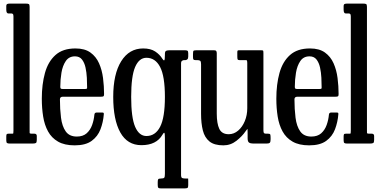

<svg xmlns="http://www.w3.org/2000/svg" viewBox="-20 -800 2120 1070"><path d="M44 -725H26.5Q15 -725 15 -746V-765Q15 -775.5 20.5 -777.8Q26 -780 35.5 -780H122.5Q135.5 -780 140.2 -777.5Q145 -775 145 -762V-77Q145 -64 145.2 -59.5Q145.5 -55 155.5 -55H171.5Q185 -55 185 -42V-20Q185 -6 179.8 -3Q174.5 0 161.5 0H34.5Q23.5 0 19.2 -3Q15 -6 15 -18V-38Q15 -47 16.8 -51Q18.5 -55 27.5 -55H49.5Q53.5 -55 54.2 -57.5Q55 -60 55 -72V-708Q55 -719 51.5 -722Q48 -725 44 -725Z M213 -250Q213 -330 230.5 -393.2Q248 -456.5 289 -493.2Q330 -530 400.5 -530Q452.5 -530 484 -507.2Q515.5 -484.5 532 -447.2Q548.5 -410 554.2 -365Q560 -320 560 -275.5Q560 -265.5 556.2 -263.2Q552.5 -261 542 -261H330.5Q314 -261 314 -246.5Q314 -191.5 320 -144Q326 -96.5 346.2 -67.8Q366.5 -39 408 -39Q442.5 -39 463 -57.2Q483.5 -75.5 493.5 -103.8Q503.5 -132 506 -161Q507 -173 519.5 -173H548.5Q556 -173 557.5 -170.5Q559 -168 558.5 -162.5Q555 -119 540 -79.5Q525 -40 491 -15Q457 10 396 10Q339.5 10 303.5 -10.8Q267.5 -31.5 247.8 -67.5Q228 -103.5 220.5 -150.5Q213 -197.5 213 -250ZM330 -304H451Q461 -304 463.2 -305.5Q465.5 -307 465.5 -312Q465.5 -337 464 -366.8Q462.5 -396.5 456.5 -423.8Q450.5 -451 436.8 -468.5Q423 -486 398 -486Q364.5 -486 346.8 -460Q329 -434 322.5 -395Q316 -356 316 -316.5Q316 -309 318.5 -306.5Q321 -304 330 -304Z M1017 195H1028.5Q1029 195 1029 208V232Q1029 244.5 1024.8 247.2Q1020.5 250 1007.5 250H877.5Q866 250 862.5 246.5Q859 243 859 231V215Q859 202.5 861.8 198.8Q864.5 195 876.5 195H875.5Q892 195 895.5 190Q899 185 899 168V-32Q899 -59 895.5 -60Q892 -61 885.5 -49.5Q852 9 768 9Q690 9 650.5 -61.8Q611 -132.5 611 -260Q611 -387.5 655.5 -458.8Q700 -530 778 -530Q819.5 -530 845 -513Q870.5 -496 884.5 -473Q891.5 -462 895.2 -463.8Q899 -465.5 899 -494V-499Q899 -513.5 905.8 -516.8Q912.5 -520 927.5 -520H1008.5Q1018.5 -520 1023.8 -517.8Q1029 -515.5 1029 -504V-485Q1029 -473.5 1023.8 -469.2Q1018.5 -465 1013.5 -465H1006Q1001 -465 995 -461.5Q989 -458 989 -446V174Q989 189.5 995.2 192.2Q1001.5 195 1017 195ZM899 -260Q899 -375.5 872.2 -426.8Q845.5 -478 796 -478Q755.5 -478 733.2 -426.8Q711 -375.5 711 -260Q711 -144.5 733.2 -93.2Q755.5 -42 796 -42Q845.5 -42 872.2 -93.2Q899 -144.5 899 -260Z M1100.5 -166V-442Q1100.5 -457 1095.8 -461Q1091 -465 1079 -465H1070Q1060.5 -465 1058 -468.5Q1055.5 -472 1055.5 -482.5V-497Q1055.5 -513.5 1058.5 -516.8Q1061.5 -520 1077.5 -520H1171.5Q1182 -520 1185 -515.8Q1188 -511.5 1188 -503.5V-167Q1188 -111.5 1202.2 -81.8Q1216.5 -52 1254.5 -52Q1283.5 -52 1307 -72Q1330.5 -92 1344.2 -125Q1358 -158 1358 -197V-448Q1358 -465 1352.5 -465H1315Q1306.5 -465 1304.5 -468.5Q1302.5 -472 1302.5 -486V-508Q1302.5 -516.5 1304.5 -518.2Q1306.5 -520 1314.5 -520H1432Q1444.5 -520 1446.2 -518Q1448 -516 1448 -503V-74.5Q1448 -62 1451 -58.5Q1454 -55 1463 -55H1474Q1484.5 -55 1486.2 -50.2Q1488 -45.5 1488 -31V-23.5Q1488 -9.5 1483.8 -4.8Q1479.5 0 1466.5 0H1391.5Q1376.5 0 1368.2 -5.2Q1360 -10.5 1360 -29.5V-53Q1360 -78.5 1359.5 -80.8Q1359 -83 1347.5 -67Q1330 -41 1297.8 -15.5Q1265.5 10 1225 10Q1174 10 1147.2 -11.8Q1120.5 -33.5 1110.5 -73Q1100.5 -112.5 1100.5 -166Z M1520 -250Q1520 -330 1537.5 -393.2Q1555 -456.5 1596 -493.2Q1637 -530 1707.5 -530Q1759.5 -530 1791 -507.2Q1822.5 -484.5 1839 -447.2Q1855.5 -410 1861.2 -365Q1867 -320 1867 -275.5Q1867 -265.5 1863.2 -263.2Q1859.5 -261 1849 -261H1637.5Q1621 -261 1621 -246.5Q1621 -191.5 1627 -144Q1633 -96.5 1653.2 -67.8Q1673.5 -39 1715 -39Q1749.5 -39 1770 -57.2Q1790.5 -75.5 1800.5 -103.8Q1810.5 -132 1813 -161Q1814 -173 1826.5 -173H1855.5Q1863 -173 1864.5 -170.5Q1866 -168 1865.5 -162.5Q1862 -119 1847 -79.5Q1832 -40 1798 -15Q1764 10 1703 10Q1646.5 10 1610.5 -10.8Q1574.5 -31.5 1554.8 -67.5Q1535 -103.5 1527.5 -150.5Q1520 -197.5 1520 -250ZM1637 -304H1758Q1768 -304 1770.2 -305.5Q1772.5 -307 1772.5 -312Q1772.5 -337 1771 -366.8Q1769.5 -396.5 1763.5 -423.8Q1757.5 -451 1743.8 -468.5Q1730 -486 1705 -486Q1671.5 -486 1653.8 -460Q1636 -434 1629.5 -395Q1623 -356 1623 -316.5Q1623 -309 1625.5 -306.5Q1628 -304 1637 -304Z M1924 -725H1906.5Q1895 -725 1895 -746V-765Q1895 -775.5 1900.5 -777.8Q1906 -780 1915.5 -780H2002.5Q2015.5 -780 2020.2 -777.5Q2025 -775 2025 -762V-77Q2025 -64 2025.2 -59.5Q2025.5 -55 2035.5 -55H2051.5Q2065 -55 2065 -42V-20Q2065 -6 2059.8 -3Q2054.5 0 2041.5 0H1914.5Q1903.5 0 1899.2 -3Q1895 -6 1895 -18V-38Q1895 -47 1896.8 -51Q1898.5 -55 1907.5 -55H1929.5Q1933.5 -55 1934.2 -57.5Q1935 -60 1935 -72V-708Q1935 -719 1931.5 -722Q1928 -725 1924 -725Z"/></svg>

Font: Besley* Condensed
Style: Regular
Weight: 400
Width: 3
Designer: Owen Earl
Foundry: indestructible type*
Version: Version 3.000; ttfautohint (v1.8.3)